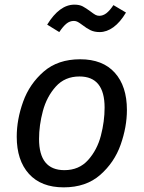

<svg xmlns="http://www.w3.org/2000/svg" viewBox="-20 -794 618 826"><path d="M52 -206Q52 -280 79.5 -356.5Q107 -433 168 -486Q229 -539 325 -539Q422 -539 474 -481Q526 -423 526 -321Q526 -248 499 -171.5Q472 -95 411 -41.5Q350 12 254 12Q157 12 104.5 -46Q52 -104 52 -206ZM430 -331Q430 -465 322 -465Q259 -465 220 -421.5Q181 -378 164.5 -316.5Q148 -255 148 -196Q148 -62 257 -62Q320 -62 359 -105.5Q398 -149 414 -210.5Q430 -272 430 -331ZM335 -686Q323 -695 315 -699.5Q307 -704 298 -704Q280 -704 265.5 -692Q251 -680 235 -656L183 -688Q236 -774 300 -774Q322 -774 336 -766.5Q350 -759 369 -745Q382 -735 390 -730.5Q398 -726 407 -726Q423 -726 437.5 -737Q452 -748 468 -772L522 -740Q497 -698 468 -677Q439 -656 409 -656Q386 -656 369.5 -664Q353 -672 335 -686Z"/></svg>

Font: FiraGO
Style: Italic
Weight: 400
Italic angle: -8°
Designer: bBox Type GmbH
Foundry: bBox Type GmbH
Version: Version 1.001